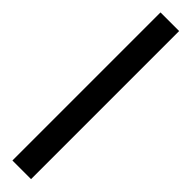

<svg xmlns="http://www.w3.org/2000/svg" viewBox="15 -1004 430 430"><g transform="rotate(-45 229.5 -789.5)"><path d="M-5 -760V-819H464V-760Z"/></g></svg>

Font: Noto Serif Telugu ExtraBold
Style: Regular
Weight: 800
Designer: Jelle Bosma - Monotype Design Team
Foundry: Monotype Imaging Inc.
Version: Version 2.005; ttfautohint (v1.8.4.7-5d5b)